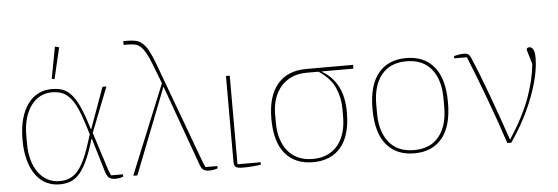

<svg xmlns="http://www.w3.org/2000/svg" viewBox="-49 -902 3090 1064"><g transform="rotate(-5 1496.0 -369.5)"><path d="M598 0Q592 3 580 5.5Q568 8 556 8Q530 8 518.5 -2Q507 -12 498 -42L444 -223H441L430 -188Q410 -126 389.5 -87Q369 -48 346.5 -26Q324 -4 298.5 4Q273 12 244 12Q204 12 170.5 -4.5Q137 -21 112.5 -54Q88 -87 74 -136.5Q60 -186 60 -252Q60 -318 74 -368Q88 -418 112.5 -451Q137 -484 170.5 -501Q204 -518 244 -518Q275 -518 300.5 -510.5Q326 -503 348 -481Q370 -459 389.5 -420.5Q409 -382 429 -320L442 -279H445L527 -506H549L451 -256L517 -50Q524 -29 532 -13H598ZM416 -308Q398 -365 380.5 -402Q363 -439 342.5 -461Q322 -483 298 -491.5Q274 -500 244 -500Q209 -500 179.5 -484.5Q150 -469 128.5 -439.5Q107 -410 95 -368.5Q83 -327 83 -276V-228Q83 -177 95 -135.5Q107 -94 128.5 -65.5Q150 -37 179.5 -21.5Q209 -6 244 -6Q273 -6 296.5 -14.5Q320 -23 340.5 -44Q361 -65 379.5 -101.5Q398 -138 416 -194L434 -250ZM251 -575 284 -751 307 -745 266 -571Z M857 -497 815 -606Q800 -645 786.5 -669Q773 -693 759 -706Q745 -719 728 -723Q711 -727 687 -727H664V-748H689Q716 -748 735.5 -743Q755 -738 771.5 -723Q788 -708 802.5 -681.5Q817 -655 833 -613L1045 -40Q1051 -25 1057 -13H1123V0Q1115 3 1102.5 5.5Q1090 8 1075 8Q1054 8 1043 -0.5Q1032 -9 1024 -33L865 -475H863L677 0H654Z M1235 -506V-13H1364V0Q1344 4 1317 6Q1290 8 1263 8Q1233 8 1223.5 0Q1214 -8 1214 -31V-506Z M1747 -485V-482Q1804 -449 1834 -391Q1864 -333 1864 -247Q1864 -119 1809 -53.5Q1754 12 1654 12Q1554 12 1499 -53.5Q1444 -119 1444 -247Q1444 -374 1500.5 -440Q1557 -506 1660 -506H1921V-485ZM1654 -6Q1699 -6 1734 -21.5Q1769 -37 1792.5 -65.5Q1816 -94 1828.5 -134Q1841 -174 1841 -223V-271Q1841 -330 1817 -385.5Q1793 -441 1727 -485H1660Q1614 -485 1578 -469Q1542 -453 1517.5 -424.5Q1493 -396 1480 -357Q1467 -318 1467 -271V-223Q1467 -174 1479.5 -134Q1492 -94 1515.5 -65.5Q1539 -37 1574 -21.5Q1609 -6 1654 -6Z M2217 -6Q2308 -6 2356 -65.5Q2404 -125 2404 -228V-278Q2404 -381 2356 -440.5Q2308 -500 2217 -500Q2126 -500 2078 -440.5Q2030 -381 2030 -278V-228Q2030 -125 2078 -65.5Q2126 -6 2217 -6ZM2217 12Q2117 12 2062 -54.5Q2007 -121 2007 -253Q2007 -385 2062 -451.5Q2117 -518 2217 -518Q2317 -518 2372 -451.5Q2427 -385 2427 -253Q2427 -121 2372 -54.5Q2317 12 2217 12Z M2735 0Q2714 -64 2691 -129Q2668 -194 2644.5 -257.5Q2621 -321 2598 -380.5Q2575 -440 2553 -493H2483V-506Q2494 -509 2509 -511.5Q2524 -514 2539 -514Q2554 -514 2562 -508.5Q2570 -503 2576 -489Q2597 -440 2619.5 -382.5Q2642 -325 2664.5 -263.5Q2687 -202 2709 -139.5Q2731 -77 2751 -19H2753Q2830 -137 2866.5 -237Q2903 -337 2911 -425L2887 -505Q2887 -518 2903 -518Q2915 -518 2923.5 -504Q2932 -490 2932 -457Q2932 -412 2920.5 -358.5Q2909 -305 2887 -246Q2865 -187 2832.5 -124.5Q2800 -62 2757 0Z"/></g></svg>

Font: IBM Plex Serif Thin
Style: Regular
Weight: 100
Designer: Mike Abbink, Paul van der Laan, Pieter van Rosmalen
Foundry: Bold Monday
Version: Version 3.001